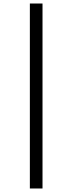

<svg xmlns="http://www.w3.org/2000/svg" viewBox="-20 -878 392 1093"><path d="M222 -858V195H150V-858Z"/></svg>

Font: Playfair Display SemiBold
Style: Italic
Weight: 600
Italic angle: -14°
Designer: Claus Eggers Sørensen
Foundry: Claus Eggers Sørensen
Version: Version 1.203